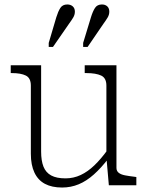

<svg xmlns="http://www.w3.org/2000/svg" viewBox="-20 -829 663 859"><path d="M164 -537V-151Q164 -110 174.5 -83.5Q185 -57 209 -44Q233 -31 273 -31Q309 -31 341 -46Q373 -61 402.5 -89.5Q432 -118 461 -158L465 -120Q433 -78 400 -48.5Q367 -19 332 -4.5Q297 10 258 10Q212 10 181 -6.5Q150 -23 134 -57Q118 -91 118 -141V-446Q118 -480 95.5 -491Q73 -502 34 -502H28V-537ZM501 -537V-78Q501 -64 511 -56Q521 -48 539.5 -44.5Q558 -41 583 -38L590 -37V0H467L456 -126V-130V-446Q456 -480 432.5 -491Q409 -502 367 -502H359V-537ZM232 -752Q240 -778 250 -793.5Q260 -809 281 -809Q296 -809 305.5 -800.5Q315 -792 315 -777Q315 -763 307.5 -750.5Q300 -738 289 -723L217 -619H198V-637ZM387 -752Q395 -778 405 -793.5Q415 -809 436 -809Q451 -809 460 -800.5Q469 -792 469 -777Q469 -763 461.5 -750.5Q454 -738 443 -723L372 -619H352V-637Z"/></svg>

Font: Roboto Serif 20pt Thin
Style: Regular
Weight: 250
Version: Version 1.008